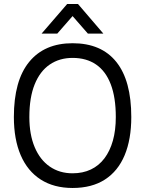

<svg xmlns="http://www.w3.org/2000/svg" viewBox="-20 -925 722 955"><path d="M314 -905H368L494 -758H417L341 -845L265 -758H187ZM49 -343Q49 -524 125 -617Q201 -710 341 -710Q484 -710 558.5 -617Q633 -524 633 -343Q633 -232 600 -153Q567 -74 502 -32Q437 10 341 10Q248 10 182.5 -32Q117 -74 83 -153Q49 -232 49 -343ZM341 -63Q392 -63 432 -82Q472 -101 499.5 -137.5Q527 -174 541.5 -225.5Q556 -277 556 -343Q556 -440 531 -505.5Q506 -571 458 -604Q410 -637 341 -637Q276 -637 227.5 -604Q179 -571 152.5 -505.5Q126 -440 126 -343Q126 -256 152.5 -193Q179 -130 227.5 -96.5Q276 -63 341 -63Z"/></svg>

Font: Haskoy
Style: Regular
Weight: 400
Designer: Ertekin Erdin
Foundry: Ertekin Erdin
Version: Version 1.500